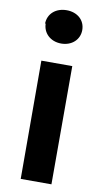

<svg xmlns="http://www.w3.org/2000/svg" viewBox="-97 -876 521 966"><g transform="rotate(10 164.0 -393.0)"><path d="M70 -748C70 -698 109 -661 164 -661C218 -661 257 -697 257 -746C257 -797 217 -831 163 -831C107 -831 67 -796 67 -744ZM82 45H239V-559H81Z"/></g></svg>

Font: GenEiGothic-pro-Regular
Style: Bold
Weight: 700
Designer: Ryoko NISHIZUKA (kana & ideographs); Paul D. Hunt (Latin, Greek & Cyrillic); Wenlong ZHANG (bopomofo); Sandoll Communica
Foundry: Adobe Systems Incorporated; o_tamon
Version: Version 1.000.140830